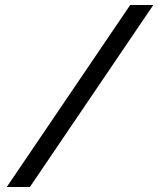

<svg xmlns="http://www.w3.org/2000/svg" viewBox="-20 -672 630 764"><path d="M7 72H99L590 -652H498Z"/></svg>

Font: Charger Sport
Style: SeBdObl
Weight: 600
Designer: Jasper
Foundry: Cannot Into Space Fonts
Version: Version 1.1